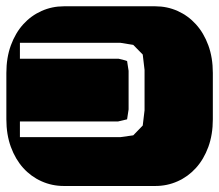

<svg xmlns="http://www.w3.org/2000/svg" viewBox="-66 -646 709 622"><g transform="rotate(-90 289.0 -334.5)"><path d="M364.3 -668.9Q413.6 -668.9 453.6 -654.3Q493.7 -639.6 521.7 -614.3Q549.8 -588.9 564.9 -554.9Q580.1 -521 580.1 -482.9V-186Q580.1 -147.9 564.9 -114Q549.8 -80.1 521.7 -54.7Q493.7 -29.3 453.6 -14.6Q413.6 0 364.3 0H213.9Q164.6 0 124.5 -14.6Q84.5 -29.3 56.4 -54.7Q28.3 -80.1 13.2 -114Q-2 -147.9 -2 -186V-482.9Q-2 -521 13.2 -554.9Q28.3 -588.9 56.4 -614.3Q84.5 -639.6 124.5 -654.3Q164.6 -668.9 213.9 -668.9ZM461.9 -625H410.2V-305.2Q409.2 -298.8 407 -291.5Q404.8 -284.2 402.8 -277.8L371.1 -272.9H246.1L213.9 -277.8L207 -307.1V-625H156.2V-299.8L162.1 -257.8L193.8 -227.1L243.2 -221.2H374L423.8 -227.1L455.1 -257.8L461.9 -299.8Z"/></g></svg>

Font: Monofett
Style: Regular
Weight: 400
Designer: vernon adams
Foundry: vernon adams
Version: Version 1.000